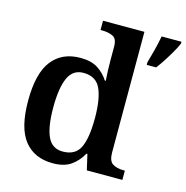

<svg xmlns="http://www.w3.org/2000/svg" viewBox="-112 -866 951 981"><g transform="rotate(15 364.0 -375.0)"><path d="M253 10Q155 10 102 -56.5Q49 -123 49 -267Q49 -412 102 -479.5Q155 -547 252 -547Q309 -547 344 -524.5Q379 -502 401 -467H406Q404 -491 403 -521.5Q402 -552 402 -578V-647Q402 -689 378 -700Q354 -711 321 -711H313V-760H532V-122Q532 -77 554 -63Q576 -49 611 -49H619V0H431L412 -82H407Q384 -40 348 -15Q312 10 253 10ZM286 -61Q353 -61 377.5 -112Q402 -163 402 -268Q402 -369 377.5 -423Q353 -477 286 -477Q230 -477 206 -423Q182 -369 182 -267Q182 -164 206 -112.5Q230 -61 286 -61ZM587 -613Q596 -644 606.5 -685Q617 -726 623 -760H728V-750Q719 -729 703.5 -702Q688 -675 670.5 -648Q653 -621 637 -600H587Z"/></g></svg>

Font: Noto Serif Telugu SemiBold
Style: Regular
Weight: 600
Designer: Jelle Bosma - Monotype Design Team
Foundry: Monotype Imaging Inc.
Version: Version 2.005; ttfautohint (v1.8.4.7-5d5b)